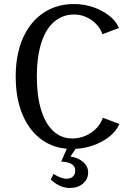

<svg xmlns="http://www.w3.org/2000/svg" viewBox="-20 -730 654 954"><path d="M338 10Q253 10 190 -34Q127 -78 92.5 -159Q58 -240 58 -350Q58 -416 71 -471.5Q84 -527 109 -571Q134 -615 169.5 -646Q205 -677 249.5 -693.5Q294 -710 347 -710Q397 -710 442.5 -694.5Q488 -679 522 -652.5Q556 -626 571 -591L489 -560Q479 -589 457.5 -611Q436 -633 407.5 -645.5Q379 -658 348 -658Q313 -658 284 -644.5Q255 -631 232.5 -605.5Q210 -580 194.5 -542.5Q179 -505 171 -456.5Q163 -408 163 -350Q163 -254 184 -185Q205 -116 244.5 -79Q284 -42 339 -42Q390 -42 432.5 -70.5Q475 -99 491 -145L573 -114Q558 -78 522 -50Q486 -22 438.5 -6Q391 10 338 10ZM327 204Q277 204 232 162L246 134Q263 145 279.5 151.5Q296 158 311 158Q331 158 342.5 147Q354 136 354 118Q354 96 335.5 85Q317 74 284 73L316 0H362L315 70L303 46Q353 46 385.5 69Q418 92 418 127Q418 160 392.5 182Q367 204 327 204Z"/></svg>

Font: Sutasoma
Style: Regular
Weight: 400
Designer: Izhar Fathurrohim, Akbar Rohmanto, Arusyal Khofiqoini
Foundry: Kiwari Kolektiv
Version: Version 1.102